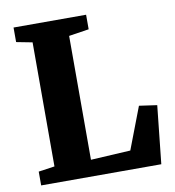

<svg xmlns="http://www.w3.org/2000/svg" viewBox="-83 -816 810 890"><g transform="rotate(-10 322.0 -371.5)"><path d="M39 0V-65L115 -76V-660L40 -674.5V-743H381.5V-674.5L287 -660V-77L474 -87.5L549.5 -285L633.5 -273L604.5 0Z"/></g></svg>

Font: Merriweather 20pt Black
Style: Regular
Weight: 900
Version: Version 2.100